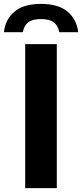

<svg xmlns="http://www.w3.org/2000/svg" viewBox="-63 -967 422 987"><path d="M66.5 0V-740H229V0ZM-43 -801.5Q-35.5 -867.5 11.5 -907.2Q58.5 -947 147.5 -947Q237 -947 284.2 -907.2Q331.5 -867.5 339 -801.5H241.5Q236 -835 213.8 -852Q191.5 -869 147.5 -869Q103.5 -869 81.8 -852Q60 -835 54.5 -801.5Z"/></svg>

Font: Encode Sans
Style: Bold
Weight: 700
Designer: Multiple Designers
Foundry: Impallari Type
Version: Version 3.002; ttfautohint (v1.8.3) -l 8 -r 50 -G 200 -x 14 